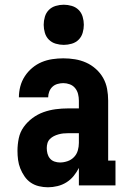

<svg xmlns="http://www.w3.org/2000/svg" viewBox="-20 -785 540 813"><path d="M183 8Q164 8 145 3.5Q126 -1 110.5 -11.5Q95 -22 84 -38Q73 -54 66 -71.5Q59 -89 56.5 -108Q54 -127 54 -146Q54 -173 59.5 -199.5Q65 -226 80.5 -247.5Q96 -269 117.5 -285Q139 -301 164 -310Q189 -319 215.5 -322.5Q242 -326 269 -326H314V-359Q314 -373 310.5 -387Q307 -401 298 -412Q289 -423 275.5 -428Q262 -433 248 -433Q236 -433 223.5 -429.5Q211 -426 202 -417.5Q193 -409 188.5 -397Q184 -385 184 -373H60Q60 -396 66 -419Q72 -442 85 -462Q98 -482 116.5 -497.5Q135 -513 156.5 -522Q178 -531 201.5 -534.5Q225 -538 248 -538Q273 -538 297.5 -534Q322 -530 344.5 -520Q367 -510 386 -493Q405 -476 417 -454.5Q429 -433 433.5 -408.5Q438 -384 438 -359V-105H469V0H314V-74Q305 -56 292 -40Q279 -24 261.5 -13Q244 -2 223.5 3Q203 8 183 8ZM234 -97Q250 -97 266 -102.5Q282 -108 293.5 -120Q305 -132 309.5 -148Q314 -164 314 -180V-221H269Q258 -221 248 -220Q238 -219 227.5 -216Q217 -213 208 -208.5Q199 -204 191.5 -196.5Q184 -189 181 -179Q178 -169 178 -158Q178 -146 181 -134.5Q184 -123 191.5 -114Q199 -105 210.5 -101Q222 -97 234 -97ZM250 -595Q233 -595 216 -600Q199 -605 187 -617Q175 -629 170 -646Q165 -663 165 -680Q165 -697 170 -714Q175 -731 187 -743Q199 -755 216 -760Q233 -765 250 -765Q267 -765 284 -760Q301 -755 313 -743Q325 -731 330 -714Q335 -697 335 -680Q335 -663 330 -646Q325 -629 313 -617Q301 -605 284 -600Q267 -595 250 -595Z"/></svg>

Font: Iosevka Slab Extrabold
Style: Regular
Weight: 800
Monospace: yes
Designer: Belleve Invis
Foundry: Belleve Invis
Version: Version 11.1.1; ttfautohint (v1.8.3)